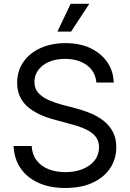

<svg xmlns="http://www.w3.org/2000/svg" viewBox="-20 -961 672 994"><path d="M317.9 12.2Q237.8 12.2 178.7 -14.6Q119.6 -41.5 86.4 -90.3Q53.2 -139.2 50.3 -205.1H144Q146.5 -160.6 169.7 -130.4Q192.9 -100.1 231.7 -85Q270.5 -69.8 317.9 -69.8Q368.7 -69.8 408 -85.7Q447.3 -101.6 470 -130.6Q492.7 -159.7 492.7 -198.7Q492.7 -231.9 474.6 -254.2Q456.5 -276.4 424.3 -291.5Q392.1 -306.6 348.6 -317.9L262.7 -341.3Q167 -366.7 117.9 -413.1Q68.8 -459.5 68.8 -532.2Q68.8 -594.2 101.3 -640.6Q133.8 -687 190.4 -712.4Q247.1 -737.8 319.3 -737.8Q392.6 -737.8 448 -711.7Q503.4 -685.5 535.2 -639.6Q566.9 -593.8 568.8 -533.7H479Q473.6 -591.8 429 -624Q384.3 -656.2 316.4 -656.2Q269.5 -656.2 233.9 -640.9Q198.2 -625.5 178.2 -598.4Q158.2 -571.3 158.2 -536.6Q158.2 -502 179 -479.5Q199.7 -457 231.9 -442.9Q264.2 -428.7 299.3 -419.4L375.5 -399.4Q412.6 -389.6 449.2 -374.5Q485.8 -359.4 515.9 -335.9Q545.9 -312.5 564 -279.1Q582 -245.6 582 -198.7Q582 -138.2 550.3 -90.3Q518.6 -42.5 459.5 -15.1Q400.4 12.2 317.9 12.2ZM277.3 -797.4 345.7 -941.4H442.4L348.1 -797.4Z"/></svg>

Font: Inter 20pt
Style: Regular
Weight: 400
Version: Version 4.001;git-66647c0bb